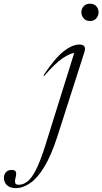

<svg xmlns="http://www.w3.org/2000/svg" viewBox="-202 -756 538 1009"><path d="M225.5 -692Q225.5 -709.5 237.5 -723Q249.5 -736.5 271 -736.5Q292.5 -736.5 304.2 -723Q316 -709.5 316 -692Q316 -674 304.2 -659.8Q292.5 -645.5 271 -645.5Q249.5 -645.5 237.5 -659.8Q225.5 -674 225.5 -692ZM100 -40.5Q67.5 60.5 31.2 120.2Q-5 180 -43.2 206.2Q-81.5 232.5 -119 232.5Q-150.5 232.5 -166 216.8Q-181.5 201 -181.5 179Q-181.5 161 -170.8 149Q-160 137 -140.5 137Q-124 137 -119.2 146Q-114.5 155 -120 177Q-125.5 199 -121.5 207Q-117.5 215 -104 215Q-79 215 -56.8 197Q-34.5 179 -12.2 134.8Q10 90.5 35 12L188 -477.5Q164 -475 125.2 -448.5Q86.5 -422 30.5 -357L26.5 -360Q85.5 -449 131.5 -485.5Q177.5 -522 215.5 -522Q254.5 -522 241.5 -482Z"/></svg>

Font: Newsreader Display Light
Style: Italic
Weight: 300
Italic angle: -17°
Designer: Hugues Gentile
Foundry: Production Type
Version: Version 1.001